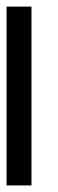

<svg xmlns="http://www.w3.org/2000/svg" viewBox="-20 -564 177 584"><path d="M0 0V-543.9H75.7V0Z"/></svg>

Font: Gasq
Style: Regular
Weight: 400
Designer: Husham Jawad
Version: Version 1.00;December 29, 2020;FontCreator 13.0.0.2683 32-bi